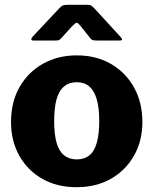

<svg xmlns="http://www.w3.org/2000/svg" viewBox="-20 -771 640 801"><path d="M299 10Q218 10 156.5 -25Q95 -60 60.5 -121.5Q26 -183 26 -262Q26 -346 62 -408.5Q98 -471 160 -505.5Q222 -540 300 -540Q382 -540 443.5 -504Q505 -468 539.5 -405.5Q574 -343 574 -262Q574 -183 539 -121.5Q504 -60 442.5 -25Q381 10 299 10ZM300 -106Q332 -106 353 -123Q374 -140 384 -176Q394 -212 394 -266Q394 -321 383.5 -357Q373 -393 352.5 -410.5Q332 -428 300 -428Q269 -428 247.5 -410.5Q226 -393 216 -357Q206 -321 206 -266Q206 -211 216 -175.5Q226 -140 247.5 -123Q269 -106 300 -106ZM358 -610 315 -664Q305 -676 300 -676Q295 -676 283 -664L234 -610Q228 -604 223.5 -603Q219 -602 210 -602H119Q111 -602 110.5 -606.5Q110 -611 117 -619L227 -736Q234 -744 241 -747.5Q248 -751 261 -751H346Q356 -751 361.5 -747Q367 -743 372 -738L481 -619Q498 -602 480 -602H383Q375 -602 369 -603Q363 -604 358 -610Z"/></svg>

Font: Libre Franklin ExtraBold
Style: Regular
Weight: 800
Designer: Pablo Impallari, Rodrigo Fuenzalida, Nhung Nguyen
Foundry: Impallari Type
Version: Version 3.000